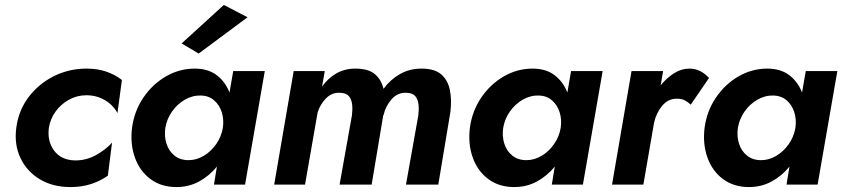

<svg xmlns="http://www.w3.org/2000/svg" viewBox="-20 -748 3418 778"><path d="M178 -230Q184 -267 205.5 -296.5Q227 -326 259.5 -344Q292 -362 330 -362Q371 -362 404.5 -342.5Q438 -323 456 -290L474 -424Q447 -445 411.5 -457.5Q376 -470 331 -470Q259 -470 197.5 -439Q136 -408 95.5 -354Q55 -300 46 -230Q37 -162 63 -107.5Q89 -53 141.5 -21.5Q194 10 265 10Q312 10 349.5 -2.5Q387 -15 417 -36L434 -170Q407 -140 367 -118.5Q327 -97 282 -98Q227 -100 199 -138Q171 -176 178 -230Z M983 -678 887 -728 716 -572 785 -531ZM650 -230Q656 -266 677 -296Q698 -326 729 -344Q760 -362 795 -361Q826 -360 847.5 -341.5Q869 -323 878.5 -293.5Q888 -264 883 -230Q877 -194 856 -164Q835 -134 805.5 -116.5Q776 -99 744 -99Q710 -99 687 -117.5Q664 -136 654.5 -166Q645 -196 650 -230ZM515 -230Q507 -165 526.5 -110Q546 -55 589.5 -22.5Q633 10 695 10Q745 10 786.5 -12.5Q828 -35 859 -73L847 0H973L1053 -460H925L910 -373Q893 -417 858 -443.5Q823 -470 769 -470Q707 -470 652.5 -438.5Q598 -407 561 -352.5Q524 -298 515 -230Z M1805 -294Q1811 -343 1803 -383Q1795 -423 1768 -446.5Q1741 -470 1688 -470Q1639 -470 1600 -447.5Q1561 -425 1534 -388Q1525 -426 1498.5 -448Q1472 -470 1420 -470Q1376 -470 1342 -450Q1308 -430 1285 -397L1296 -460H1170L1091 0H1216L1267 -292Q1277 -325 1301 -349.5Q1325 -374 1359 -372Q1384 -371 1394.5 -357.5Q1405 -344 1407 -323.5Q1409 -303 1406 -280L1356 0H1486L1533 -281H1534Q1542 -317 1566.5 -345.5Q1591 -374 1628 -372Q1653 -371 1663.5 -357.5Q1674 -344 1676 -323.5Q1678 -303 1675 -280L1625 0H1756Z M2019 -230Q2025 -266 2046 -296Q2067 -326 2098 -344Q2129 -362 2164 -361Q2195 -360 2216.5 -341.5Q2238 -323 2247.5 -293.5Q2257 -264 2252 -230Q2246 -194 2225 -164Q2204 -134 2174.5 -116.5Q2145 -99 2113 -99Q2079 -99 2056 -117.5Q2033 -136 2023.5 -166Q2014 -196 2019 -230ZM1884 -230Q1876 -165 1895.5 -110Q1915 -55 1958.5 -22.5Q2002 10 2064 10Q2114 10 2155.5 -12.5Q2197 -35 2228 -73L2216 0H2342L2422 -460H2294L2279 -373Q2262 -417 2227 -443.5Q2192 -470 2138 -470Q2076 -470 2021.5 -438.5Q1967 -407 1930 -352.5Q1893 -298 1884 -230Z M2779 -324 2853 -432Q2838 -449 2818 -459.5Q2798 -470 2773 -470Q2741 -470 2711 -451Q2681 -432 2657 -402L2667 -460H2539L2460 0H2587L2630 -249Q2638 -288 2662.5 -318.5Q2687 -349 2725 -348Q2742 -348 2754.5 -341.5Q2767 -335 2779 -324Z M2970 -230Q2976 -266 2997 -296Q3018 -326 3049 -344Q3080 -362 3115 -361Q3146 -360 3167.5 -341.5Q3189 -323 3198.5 -293.5Q3208 -264 3203 -230Q3197 -194 3176 -164Q3155 -134 3125.5 -116.5Q3096 -99 3064 -99Q3030 -99 3007 -117.5Q2984 -136 2974.5 -166Q2965 -196 2970 -230ZM2835 -230Q2827 -165 2846.5 -110Q2866 -55 2909.5 -22.5Q2953 10 3015 10Q3065 10 3106.5 -12.5Q3148 -35 3179 -73L3167 0H3293L3373 -460H3245L3230 -373Q3213 -417 3178 -443.5Q3143 -470 3089 -470Q3027 -470 2972.5 -438.5Q2918 -407 2881 -352.5Q2844 -298 2835 -230Z"/></svg>

Font: Jost* 600 Semi Italic
Style: Italic
Weight: 600
Italic angle: -10°
Version: Version 3.200; ttfautohint (v0.97) -l 8 -r 50 -G 200 -x 14 -